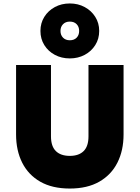

<svg xmlns="http://www.w3.org/2000/svg" viewBox="-20 -1076 808 1111"><path d="M384 15Q282.5 15 213.2 -24.5Q144 -64 108.5 -134.5Q73 -205 73 -298V-700H275V-287Q275 -229.5 303.2 -201.8Q331.5 -174 384 -174Q436 -174 464 -201.8Q492 -229.5 492 -287V-700H695V-298Q695 -205.5 659.5 -135Q624 -64.5 554.8 -24.8Q485.5 15 384 15ZM384 -738Q336 -738 297.5 -758.5Q259 -779 236.5 -815Q214 -851 214 -897Q214 -942.5 236.5 -978.5Q259 -1014.5 297.5 -1035.2Q336 -1056 384 -1056Q431.5 -1056 470 -1035.2Q508.5 -1014.5 531.2 -978.5Q554 -942.5 554 -897Q554 -851 531.2 -815Q508.5 -779 470 -758.5Q431.5 -738 384 -738ZM384 -843Q409 -843 423.5 -858Q438 -873 438 -897Q438 -921 423.5 -936Q409 -951 384 -951Q359.5 -951 344.8 -936Q330 -921 330 -897Q330 -873 344.8 -858Q359.5 -843 384 -843Z"/></svg>

Font: Geologica Roman Black
Style: Regular
Weight: 900
Designer: Sindre Bremnes, Frode Helland
Foundry: Monokrom Skriftforlag AS
Version: Version 1.010;gftools[0.9.28]